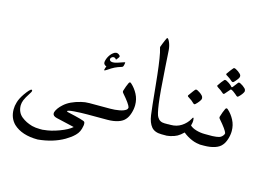

<svg xmlns="http://www.w3.org/2000/svg" viewBox="-127 -974 2025 1499"><g transform="rotate(15 885.5 -224.5)"><path d="M132.8 -73.7Q135.7 -73.7 137.7 -71Q139.6 -68.4 139.2 -65.4Q139.2 -58.1 128.9 -43.5Q99.6 1.5 91.3 23.4Q83 44.9 82.5 65.4Q82.5 94.2 93 116.9Q103.5 139.6 122.8 155Q142.1 170.4 162.8 180.7Q183.6 190.9 210 198.7Q238.3 206.1 275.4 206.1H296.9Q304.2 204.6 307.1 204.6Q361.8 200.2 428.5 175.3Q495.1 150.4 525.9 122.6Q427.7 101.1 379.9 88.9Q347.2 81.1 347.2 58.6Q347.2 55.7 348.6 49.3Q359.9 15.6 397.9 -18.1Q443.8 -60.5 531.2 -81.5Q561 -89.4 597.2 -89.4H626V0H602.5Q552.2 0 498 3.9Q443.8 7.8 443.8 17.1Q443.8 19 452.1 22Q590.8 52.7 594.2 62Q599.6 67.4 598.6 80.1V86.4Q597.2 91.8 597.2 94.7Q593.3 120.1 584 139.6Q574.7 159.2 558.1 175.3Q541.5 191.4 528.1 201.2Q514.6 210.9 489.3 226.6Q399.9 278.3 279.3 289.6Q150.4 289.6 82 225.1Q37.1 180.2 37.1 109.9Q37.1 82 45.9 53.2Q54.2 21.5 82 -19.5Q120.1 -73.7 132.8 -73.7Z M945.3 -166.5Q945.3 -134.3 934.6 -100.3Q923.8 -66.4 907.2 -47.9Q888.7 -24.4 851.3 -12.2Q814 0 765.1 0H592.3V-89.4H764.6Q801.8 -89.4 837.4 -95.9Q873 -102.5 890.6 -116.2Q899.9 -123.5 899.9 -136.7Q892.6 -162.6 832.5 -231.4Q825.2 -238.8 825.2 -246.6Q825.2 -249 825.7 -250.5Q837.9 -292 851.6 -319.8Q856.4 -328.1 861.3 -328.1Q865.7 -328.1 872.1 -321.8Q903.3 -293.9 924.3 -253.9Q945.3 -213.9 945.3 -166.5ZM700.7 -523.4Q709 -523.4 719 -516.6Q729 -509.8 730 -502.9Q730 -501 729.5 -499.5Q729 -498 727.8 -495.8Q726.6 -493.7 725.6 -492.2Q724.6 -490.7 722.2 -487.5Q719.7 -484.4 718.3 -482.4Q709 -468.8 707.5 -472.2Q698.7 -484.9 686.5 -484.9Q678.2 -484.9 670.2 -478Q662.1 -471.2 662.1 -461.9Q665 -444.3 690.4 -444.3Q704.1 -444.3 725.1 -450.7L766.6 -464.8Q781.7 -470.2 783.2 -469.2Q784.2 -469.2 784.2 -467Q784.2 -464.8 783.7 -460.4Q783.2 -456.1 781.7 -449.7Q778.8 -430.2 767.6 -428.2Q735.4 -418.5 713.6 -407.7Q691.9 -397 664.6 -377.9Q647 -366.7 644 -366.7Q636.7 -364.3 644 -385.3Q645 -388.2 645.5 -390.1Q646.5 -391.6 650.4 -398.9Q649.4 -399.4 646.2 -401.4Q643.1 -403.3 641.8 -404.1Q640.6 -404.8 637.9 -406.7Q635.3 -408.7 634.3 -409.9Q633.3 -411.1 631.3 -413.3Q629.4 -415.5 628.7 -417.5Q627.9 -419.4 627.4 -422.4Q627 -425.3 627 -428.2V-432.1Q630.4 -457 646 -482.2Q661.6 -507.3 685.1 -520Q694.8 -523.4 700.7 -523.4Z M1016.6 -658.2Q1016.6 -658.2 1020 -667Q1022.9 -675.3 1027.6 -686.8Q1032.2 -698.2 1037.1 -710Q1042 -721.7 1046.1 -729.7Q1050.3 -737.8 1051.8 -737.8Q1061 -737.8 1072.8 -710.9Q1084.5 -683.6 1087.4 -648.4Q1087.9 -642.1 1090.6 -598.1Q1093.3 -554.2 1095.7 -517.1Q1108.9 -305.7 1120.6 -222.7Q1132.3 -139.6 1144.5 -122.1Q1163.1 -88.9 1203.1 -88.9H1248V0H1203.1Q1147 0 1120.4 -31.7Q1093.8 -63.5 1085.4 -123Q1077.6 -177.2 1060.3 -355.5Q1043 -533.7 1026.4 -612.8L1017.1 -648.4Q1015.1 -653.3 1016.6 -658.2Z M1434.6 -344.2Q1424.8 -322.8 1398.4 -297.9Q1393.6 -293 1389.2 -293Q1384.8 -293 1378.4 -299.3Q1364.3 -314.9 1334.5 -333Q1324.2 -337.9 1324.2 -344.2Q1324.2 -346.2 1324.7 -347.2Q1361.3 -398.4 1367.2 -404.3Q1369.6 -406.2 1374.5 -407.2Q1384.8 -407.2 1407.7 -391.1Q1413.6 -386.7 1414.8 -385.7Q1416 -384.8 1421.6 -379.6Q1427.2 -374.5 1429.4 -371.6Q1431.6 -368.7 1433.8 -363.5Q1436 -358.4 1436 -353.5Q1436 -347.7 1434.6 -344.2ZM1407.7 -126.5Q1424.8 -109.4 1458.5 -99.4Q1492.2 -89.4 1528.8 -89.4V0Q1485.4 0 1445.1 -17.3Q1404.8 -34.7 1374 -60.5Q1348.6 -35.6 1326.9 -23.7Q1305.2 -11.7 1272.5 -4.4Q1252.9 0 1232.9 0V-89.4H1252.9Q1301.8 -89.4 1339.1 -113.8Q1376.5 -138.2 1397.5 -174.8Q1401.9 -183.6 1404.8 -187.5Q1410.6 -192.4 1412.6 -184.6Q1414.6 -176.8 1414.6 -166Q1414.6 -149.4 1407.7 -126.5Z M1726.1 -166.5Q1726.1 -134.3 1715.3 -100.3Q1704.6 -66.4 1688 -47.9Q1669.4 -24.4 1632.1 -12.2Q1594.7 0 1545.9 0H1509.8V-89.4H1589.4Q1625.5 -91.3 1642.3 -96.2Q1659.2 -101.1 1671.4 -116.2Q1680.7 -127.4 1680.7 -136.7Q1673.3 -162.6 1613.3 -231.4Q1604 -240.7 1606.4 -250.5Q1618.7 -292 1632.3 -319.8Q1640.6 -334 1652.8 -321.8Q1684.1 -293.9 1705.1 -253.9Q1726.1 -213.9 1726.1 -166.5ZM1678.5 -597Q1678.5 -593.2 1677.8 -589.7Q1677.1 -586.2 1674.9 -582.5Q1672.8 -578.7 1671.8 -576.9Q1670.9 -575 1667.3 -570.3Q1663.7 -565.6 1663.2 -565.2Q1656 -554.9 1642.2 -541.3Q1638.3 -537.6 1633.1 -537.6Q1629.2 -537.6 1622.6 -542.7Q1605.8 -559.1 1579 -575Q1566.6 -580.1 1570.4 -588.6Q1599.6 -630.2 1612 -643.3Q1614.4 -645.6 1618.7 -646.1Q1623 -646.1 1631.6 -642.3Q1652.7 -632 1670.4 -614.3Q1679 -605.9 1678.5 -597ZM1742.6 -487.1Q1733 -465.6 1708.2 -442.2Q1702.9 -437.1 1698.1 -437.1Q1693.3 -437.1 1677.6 -452.5Q1672.8 -457.2 1657.7 -467.9Q1642.6 -478.7 1635 -478.7L1597.2 -435.2Q1593.4 -430.1 1588.1 -430.1Q1584.3 -430.1 1579 -435.2Q1559.4 -453 1534.5 -467.9Q1522.6 -475.4 1525.5 -481.5Q1548.4 -516.6 1567.1 -536.2Q1569.5 -538.5 1574.2 -538.5Q1579 -538.5 1586.7 -534.8Q1608.2 -524 1625.9 -507.7L1635 -497.4Q1638.3 -495.5 1644.1 -500.7Q1671.3 -538.1 1676.6 -543.2Q1680 -546.5 1684.7 -546.5Q1689.5 -546.5 1696.2 -542.7Q1717.3 -532.4 1735.4 -514.7Q1744 -505.8 1744 -494.6Q1744 -491.8 1742.6 -487.1Z"/></g></svg>

Font: Noon
Style: Regular
Weight: 400
Designer: Mohammad Saleh Souzanchi
Foundry: Farsi Font Store
Version: Version 0.09